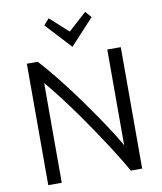

<svg xmlns="http://www.w3.org/2000/svg" viewBox="-98 -1001 910 1079"><g transform="rotate(-10 357.0 -461.5)"><path d="M89 0V-693H151Q201 -639 257 -568Q313 -497 367.5 -421Q422 -345 469.5 -273.5Q517 -202 548 -147V-693H625V0H560Q537 -42 501 -99.5Q465 -157 422 -221.5Q379 -286 333.5 -350.5Q288 -415 244.5 -471.5Q201 -528 166 -569V0ZM358 -742 223 -888 254 -923 358 -829 462 -923 493 -888Z"/></g></svg>

Font: Ubuntu Sans
Style: Regular
Weight: 400
Designer: Dalton Maag Ltd
Foundry: Dalton Maag Ltd
Version: Version 1.006; ttfautohint (v1.8.4.7-5d5b)